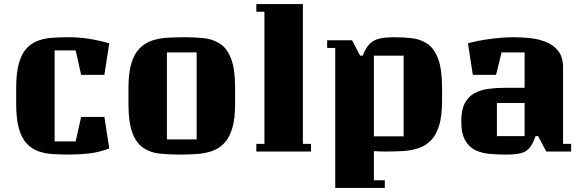

<svg xmlns="http://www.w3.org/2000/svg" viewBox="-20 -749 2883 949"><path d="M320 15Q279 15 240.5 12.5Q202 10 169.5 -1.5Q137 -13 112 -39.5Q87 -66 73.5 -113.5Q60 -161 60 -236V-314Q60 -389 73.5 -436.5Q87 -484 112 -510.5Q137 -537 169.5 -548.5Q202 -560 240.5 -562.5Q279 -565 320 -565Q372 -565 421.5 -557Q471 -549 520 -535L496 -379H381L354 -500H250V-50H354L381 -171H496L520 -15Q469 4 420.5 9.5Q372 15 320 15Z M1142 -314V-236Q1142 -161 1127.5 -113.5Q1113 -66 1086.5 -39.5Q1060 -13 1025.5 -1.5Q991 10 950 12.5Q909 15 865 15Q816 15 771 10.5Q726 6 690.5 -16.5Q655 -39 635 -90.5Q615 -142 615 -236V-314Q615 -389 629.5 -436.5Q644 -484 670.5 -510.5Q697 -537 731.5 -548.5Q766 -560 807 -562.5Q848 -565 892 -565Q942 -565 986.5 -560.5Q1031 -556 1066.5 -533.5Q1102 -511 1122 -459.5Q1142 -408 1142 -314ZM952 -60V-490H805V-60Z M1247 -729H1477V-38H1517V0H1247V-38H1287V-691H1247Z M1597 -550H1720L1760 -474H1773Q1788 -514 1808.5 -533.5Q1829 -553 1859 -559Q1889 -565 1930 -565Q1975 -565 2017 -560Q2059 -555 2092.5 -532.5Q2126 -510 2145.5 -458.5Q2165 -407 2165 -314V-251Q2165 -176 2150.5 -128.5Q2136 -81 2109.5 -54.5Q2083 -28 2048.5 -16.5Q2014 -5 1973 -2.5Q1932 0 1888 0Q1873 0 1858 -0.5Q1843 -1 1828 -2V142H1882V180H1637V-512H1597ZM1975 -75V-474H1828V-75Z M2317 -379 2293 -535Q2344 -549 2406 -557Q2468 -565 2520 -565Q2559 -565 2601 -560.5Q2643 -556 2680 -541Q2717 -526 2740 -496Q2763 -466 2763 -415V-38H2803V0H2680L2640 -76H2627Q2613 -36 2596 -16.5Q2579 3 2551.5 9Q2524 15 2480 15Q2442 15 2403.5 12Q2365 9 2332.5 -5.5Q2300 -20 2280 -54Q2260 -88 2260 -150Q2260 -205 2277 -238Q2294 -271 2324 -287.5Q2354 -304 2392 -309.5Q2430 -315 2472 -315H2573V-490H2459L2432 -379ZM2573 -76V-240H2436V-76Z"/></svg>

Font: Unlock
Style: Regular
Weight: 400
Designer: Eduardo Rodriguez Tunni
Foundry: Eduardo Rodriguez Tunni
Version: Version 1.003; ttfautohint (v1.8.4.7-5d5b);gftools[0.9.23]